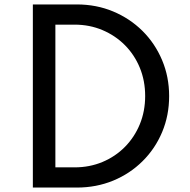

<svg xmlns="http://www.w3.org/2000/svg" viewBox="-20 -845 855 865"><path d="M128 0V-825H326Q414 -825 489.5 -793.5Q565 -762 621.8 -705.8Q678.5 -649.5 710.2 -574.2Q742 -499 742 -412Q742 -325 710.5 -250Q679 -175 622.2 -118.8Q565.5 -62.5 489.8 -31.2Q414 0 326 0ZM229.5 -91H316Q383.5 -91 441.5 -115.2Q499.5 -139.5 542.8 -183.2Q586 -227 610 -285.5Q634 -344 634 -412.5Q634 -481 610 -539.5Q586 -598 542.8 -641.5Q499.5 -685 441.5 -709.5Q383.5 -734 316 -734H229.5Z"/></svg>

Font: Spartan Thin Medium
Style: Regular
Weight: 500
Version: Version 1.004